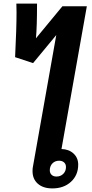

<svg xmlns="http://www.w3.org/2000/svg" viewBox="-20 -1038 509 1068"><path d="M415 -122Q415 -64 375 -27Q335 10 271 10Q220 10 190.5 -16Q161 -42 161 -86Q161 -102 163 -110L293 -843L164 -687L64 -720Q72 -880 72 -970L71 -1018H186Q186 -890 180 -825L327 -1003H463L322 -209Q363 -208 389 -184Q415 -160 415 -122ZM347 -109Q347 -125 336.5 -134.5Q326 -144 309 -144Q286 -144 271.5 -129Q257 -114 257 -91Q257 -75 267 -65.5Q277 -56 294 -56Q317 -56 332 -71Q347 -86 347 -109Z"/></svg>

Font: Sarabun ExtraBold
Style: Italic
Weight: 800
Italic angle: -10°
Designer: Suppakit Chalermlarp | Katatrad Co.,Ltd.
Foundry: Cadson Demak Co.,Ltd.
Version: Version 1.000; ttfautohint (v1.6)